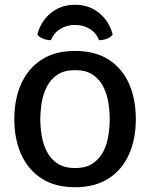

<svg xmlns="http://www.w3.org/2000/svg" viewBox="-20 -772 630 805"><path d="M40 -272.5Q40 -356.5 69.2 -421.2Q98.5 -486 155 -522.2Q211.5 -558.5 294.5 -558.5Q378.5 -558.5 435.2 -522.2Q492 -486 520.8 -421.5Q549.5 -357 549.5 -272.5Q549.5 -188 520.2 -123.5Q491 -59 434.2 -23Q377.5 13 294.5 13Q211 13 154.5 -23.5Q98 -60 69 -124.5Q40 -189 40 -272.5ZM149 -272.5Q149 -238.5 155 -202.5Q161 -166.5 176.8 -136Q192.5 -105.5 221 -86.5Q249.5 -67.5 295 -67.5Q340 -67.5 368.5 -86.5Q397 -105.5 412.8 -136Q428.5 -166.5 434.2 -202.5Q440 -238.5 440 -272.5Q440 -306.5 434.2 -342.5Q428.5 -378.5 412.8 -409.2Q397 -440 368.5 -459Q340 -478 295 -478Q249.5 -478 221 -459Q192.5 -440 176.8 -409.2Q161 -378.5 155 -342.5Q149 -306.5 149 -272.5ZM452.5 -627Q443.5 -615.5 427.8 -609.5Q412 -603.5 395.5 -603.5Q383.5 -634 356.2 -650.8Q329 -667.5 294.5 -667.5Q260 -667.5 232.8 -650.8Q205.5 -634 193.5 -603.5Q177 -603.5 161.2 -609.5Q145.5 -615.5 136.5 -627Q151 -683 193.2 -717.5Q235.5 -752 294.5 -752Q353.5 -752 395.8 -717.5Q438 -683 452.5 -627Z"/></svg>

Font: Signika SC
Style: Regular
Weight: 400
Designer: Anna Giedryś
Foundry: Anna Giedryś
Version: Version 2.000; ttfautohint (v1.8.3) -l 8 -r 50 -G 200 -x 9 -